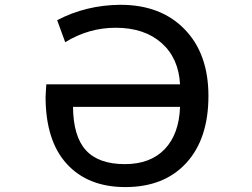

<svg xmlns="http://www.w3.org/2000/svg" viewBox="-20 -761 1040 792"><path d="M722.7 -320.3H281.2Q282.2 -198.2 334.5 -141.1Q386.7 -84 495.1 -84Q600.6 -84 659.7 -146Q718.8 -208 722.7 -320.3ZM457 -646.5Q345.7 -646.5 249 -586.9L215.8 -677.7Q335 -740.2 476.6 -741.2Q643.6 -741.2 741.7 -640.1Q839.8 -539.1 839.8 -365.2Q839.8 -188.5 748.5 -88.9Q657.2 10.7 497.1 10.7Q342.8 10.7 255.4 -85Q168 -180.7 168 -362.3Q168 -367.2 170.9 -413.1H722.7Q716.8 -521.5 646 -584Q575.2 -646.5 457 -646.5Z"/></svg>

Font: Gen Shin Gothic Monospace Medium
Style: Regular
Weight: 500
Designer: [Source Han Sans]
Ryoko NISHIZUKA  (kana & ideographs); Paul D. Hunt (Latin, Greek & Cyrillic); Wenlong ZHANG  (bopomofo
Version: Version 1.002.20150607